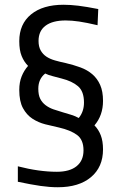

<svg xmlns="http://www.w3.org/2000/svg" viewBox="-20 -776 506 807"><path d="M223 11Q189 11 150.5 5.5Q112 0 55 -12V-77Q144 -54 219 -54Q273 -54 302 -77.5Q331 -101 331 -144Q331 -189 303.5 -209Q276 -229 228 -240Q200 -246 170.5 -253.5Q141 -261 116.5 -277Q92 -293 76.5 -321.5Q61 -350 61 -398Q61 -430 71 -455Q81 -480 98 -499Q81 -516 71 -540.5Q61 -565 61 -603Q61 -675 110.5 -715.5Q160 -756 247 -756Q262 -756 277 -755Q292 -754 309 -752Q326 -750 346.5 -746.5Q367 -743 393 -738L390 -670Q343 -681 312.5 -685.5Q282 -690 256 -690Q201 -690 171.5 -668Q142 -646 142 -604Q142 -580 151 -564Q160 -548 175 -538Q190 -528 211 -522Q232 -516 256 -511Q290 -503 318.5 -492.5Q347 -482 368 -464Q389 -446 401 -419Q413 -392 413 -352Q413 -291 377 -249Q394 -232 403.5 -207.5Q413 -183 413 -148Q413 -74 362.5 -31.5Q312 11 223 11ZM311 -280Q333 -307 333 -345Q333 -392 308 -413.5Q283 -435 239 -446Q222 -451 203 -455.5Q184 -460 170 -467Q141 -444 141 -403Q141 -377 149 -361Q157 -345 171.5 -334Q186 -323 204.5 -316.5Q223 -310 244 -304Q261 -299 279 -293.5Q297 -288 311 -280Z"/></svg>

Font: Encode Sans Narrow
Style: Regular
Weight: 400
Designer: Pablo Impallari, Andres Torresi
Foundry: Pablo Impallari, Andres Torresi
Version: Version 1.000; ttfautohint (v1.00) -l 8 -r 50 -G 200 -x 14 -